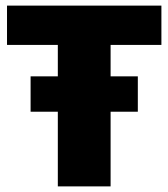

<svg xmlns="http://www.w3.org/2000/svg" viewBox="-20 -664 600 684"><path d="M186 0V-266H89V-392H186V-504H5V-644H555V-504H374V-392H471V-266H374V0Z"/></svg>

Font: Kanit
Style: Bold
Weight: 700
Designer: Katatrad Team
Foundry: CadsonDemak
Version: Version 2.000; ttfautohint (v1.8.3)